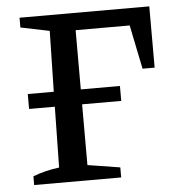

<svg xmlns="http://www.w3.org/2000/svg" viewBox="-49 -696 695 743"><g transform="rotate(-5 298.5 -325.0)"><path d="M54 0V-34Q80 -44 105.5 -50Q131 -56 156 -59L160 -295H60V-353H161L166 -589L54 -612V-650H558V-412H511L476 -583H266V-353H418V-295H266V-59L392 -39V0Z"/></g></svg>

Font: Piazzolla Medium
Style: Regular
Weight: 500
Designer: Juan Pablo del Peral
Foundry: Huerta Tipografica
Version: Version 1.330